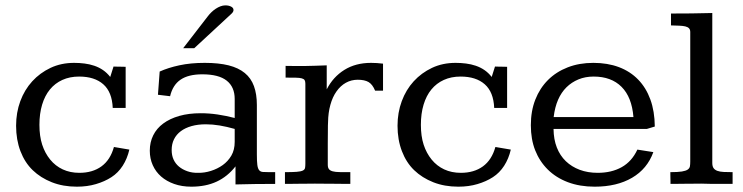

<svg xmlns="http://www.w3.org/2000/svg" viewBox="-20 -681 2751 711"><path d="M445.3 -281.2H397.5Q395 -340.3 362.5 -368.9Q330.1 -397.5 272.9 -397.5Q238.3 -397.5 210.9 -385Q183.6 -372.6 164.8 -349.6Q146 -326.7 136 -293.5Q126 -260.3 126 -218.8Q126 -176.8 136.2 -145.3Q146.5 -113.8 165.8 -90.1Q185.1 -66.4 212.4 -53.7Q239.7 -41 273.9 -41Q322.8 -41 355.7 -64.9Q388.7 -88.9 401.9 -136.7L459 -127Q451.2 -93.3 434.3 -67.1Q417.5 -41 392.6 -24.9Q367.7 -8.8 335.4 0.7Q303.2 10.3 264.6 10.3Q213.4 10.3 171.9 -6.1Q130.4 -22.5 101.1 -50.8Q71.8 -79.1 55.7 -121.3Q39.6 -163.6 39.6 -215.3Q39.6 -264.2 55.2 -306.4Q70.8 -348.6 99.4 -379.9Q127.9 -411.1 167.2 -429.7Q206.5 -448.2 254.4 -448.2Q273.9 -448.2 293 -445.8Q312 -443.4 329.3 -437.5Q346.7 -431.6 361.6 -421.4Q376.5 -411.1 388.2 -396L400.4 -434.6Q402.3 -434.6 408.9 -434.3Q415.5 -434.1 422.9 -434.1Q430.2 -434.1 436.8 -433.8Q443.4 -433.6 445.3 -433.6Z M931.2 -109.4Q931.2 -84 932.9 -70.6Q934.6 -57.1 939.5 -51Q944.3 -44.9 953.4 -44.2Q962.4 -43.5 977.1 -43.5H999V0Q960.4 0 922.6 0.5Q884.8 1 852.1 2V-64.9Q822.8 -27.3 782.5 -8.5Q742.2 10.3 688.5 10.3Q653.3 10.3 625 0.2Q596.7 -9.8 576.7 -27.3Q556.6 -44.9 545.7 -69.3Q534.7 -93.8 534.7 -123Q534.7 -154.3 547.4 -179.9Q560.1 -205.6 584.5 -223.6Q608.9 -241.7 643.8 -251.7Q678.7 -261.7 723.6 -261.7Q754.4 -261.7 785.6 -257.1Q816.9 -252.4 849.1 -244.1V-314.5Q849.1 -358.9 819.6 -382.3Q790 -405.8 729 -405.8Q677.7 -405.8 648.7 -386Q619.6 -366.2 609.9 -324.7L564.9 -330.1L571.3 -416Q602.5 -430.2 644.3 -439.2Q686 -448.2 738.3 -448.2Q790 -448.2 826.7 -439Q863.3 -429.7 886.5 -410.6Q909.7 -391.6 920.4 -362.1Q931.2 -332.5 931.2 -292.5ZM742.2 -220.7Q712.9 -220.7 689.5 -214.1Q666 -207.5 649.7 -195.3Q633.3 -183.1 624.5 -165.5Q615.7 -147.9 615.7 -125.5Q615.7 -105.5 622.8 -90.1Q629.9 -74.7 642.8 -64Q655.8 -53.2 673.8 -46.9Q691.9 -40.5 713.4 -41Q736.8 -40.5 761 -48.1Q785.2 -55.7 804.7 -69.6Q824.2 -83.5 836.7 -104.7Q849.1 -126 849.1 -155.8V-203.6Q819.8 -211.9 793.5 -216.3Q767.1 -220.7 742.2 -220.7ZM749.5 -620.6Q755.4 -628.4 762.9 -635.7Q770.5 -643.1 779.1 -648.7Q787.6 -654.3 796.6 -657.7Q805.7 -661.1 814.5 -661.1Q827.1 -661.1 835.9 -656.5Q844.7 -651.9 844.7 -644Q844.7 -637.2 837.4 -630.4L699.2 -502.4H658.2Z M1398.4 -345.2H1369.1Q1359.4 -368.7 1344.7 -377.2Q1330.1 -385.7 1304.7 -385.7Q1280.8 -385.7 1260.7 -374.5Q1240.7 -363.3 1226.1 -342.5Q1211.4 -321.8 1203.4 -292.7Q1195.3 -263.7 1194.8 -228Q1194.3 -227.5 1194.3 -216.1Q1194.3 -204.6 1194.1 -187.5Q1193.8 -170.4 1193.8 -150.6Q1193.8 -130.9 1193.8 -113.3Q1193.8 -95.7 1193.8 -83.7Q1193.8 -71.8 1193.8 -70.8Q1193.8 -60.5 1198 -54.9Q1202.1 -49.3 1211.9 -46.6Q1221.7 -43.9 1237.8 -43.7Q1253.9 -43.5 1277.3 -43.5V0Q1261.7 0 1247.3 -0.2Q1232.9 -0.5 1217.3 -0.5Q1201.7 -0.5 1184.3 -0.7Q1167 -1 1146 -1Q1127.9 -1 1113.3 -0.7Q1098.6 -0.5 1085.7 -0.5Q1072.8 -0.5 1060.5 -0.2Q1048.3 0 1035.2 0V-43.5Q1063 -43.5 1078.4 -44.7Q1093.8 -45.9 1101.1 -49.3Q1108.4 -52.7 1109.6 -59.1Q1110.8 -65.4 1110.8 -75.2V-371.1Q1110.8 -379.4 1108.2 -384Q1105.5 -388.7 1097.4 -390.9Q1089.4 -393.1 1075 -393.3Q1060.5 -393.6 1037.6 -393.6V-437Q1043 -437 1054.4 -436.8Q1065.9 -436.5 1077.1 -436.5H1106Q1126.5 -436.5 1147.2 -437.5Q1168 -438.5 1189.9 -439V-350.1Q1213.4 -396 1255.1 -422.1Q1296.9 -448.2 1354 -448.2Q1375.5 -448.2 1398.4 -445.3Z M1857.9 -281.2H1810.1Q1807.6 -340.3 1775.1 -368.9Q1742.7 -397.5 1685.5 -397.5Q1650.9 -397.5 1623.5 -385Q1596.2 -372.6 1577.4 -349.6Q1558.6 -326.7 1548.6 -293.5Q1538.6 -260.3 1538.6 -218.8Q1538.6 -176.8 1548.8 -145.3Q1559.1 -113.8 1578.4 -90.1Q1597.7 -66.4 1625 -53.7Q1652.3 -41 1686.5 -41Q1735.4 -41 1768.3 -64.9Q1801.3 -88.9 1814.5 -136.7L1871.6 -127Q1863.8 -93.3 1846.9 -67.1Q1830.1 -41 1805.2 -24.9Q1780.3 -8.8 1748 0.7Q1715.8 10.3 1677.2 10.3Q1626 10.3 1584.5 -6.1Q1543 -22.5 1513.7 -50.8Q1484.4 -79.1 1468.3 -121.3Q1452.1 -163.6 1452.1 -215.3Q1452.1 -264.2 1467.8 -306.4Q1483.4 -348.6 1512 -379.9Q1540.5 -411.1 1579.8 -429.7Q1619.1 -448.2 1667 -448.2Q1686.5 -448.2 1705.6 -445.8Q1724.6 -443.4 1741.9 -437.5Q1759.3 -431.6 1774.2 -421.4Q1789.1 -411.1 1800.8 -396L1813 -434.6Q1814.9 -434.6 1821.5 -434.3Q1828.1 -434.1 1835.4 -434.1Q1842.8 -434.1 1849.4 -433.8Q1856 -433.6 1857.9 -433.6Z M2375.5 -203.6H2029.8Q2030.3 -164.6 2042 -134.8Q2053.7 -105 2075.2 -84.2Q2096.7 -63.5 2126.7 -52.2Q2156.7 -41 2193.4 -41Q2244.6 -41 2282.2 -62Q2319.8 -83 2340.3 -127L2399.4 -117.7Q2377 -55.7 2320.6 -22.7Q2264.2 10.3 2182.1 10.3Q2127 10.3 2083 -6.3Q2039.1 -22.9 2008.5 -53.2Q1978 -83.5 1961.9 -124.3Q1945.8 -165 1945.8 -217.3Q1945.8 -270 1962.4 -312.3Q1979 -354.5 2009.3 -384.8Q2039.6 -415 2082.3 -431.6Q2125 -448.2 2177.2 -448.2Q2230 -448.2 2272 -432.4Q2314 -416.5 2343.3 -386.2Q2372.6 -356 2388.4 -312.5Q2404.3 -269 2404.8 -212.4ZM2325.7 -247.6Q2319.8 -321.3 2281.7 -359.4Q2243.7 -397.5 2178.2 -397.5Q2147.5 -397.5 2122.1 -387Q2096.7 -376.5 2077.6 -357.7Q2058.6 -338.9 2046.6 -311.5Q2034.7 -284.2 2030.3 -247.6Z M2617.7 -77.6Q2617.7 -65.4 2622.3 -58.6Q2627 -51.8 2636.5 -48.3Q2646 -44.9 2659.9 -44.2Q2673.8 -43.5 2692.9 -43.5V0Q2679.2 0 2666 0Q2652.8 0 2638.9 0Q2625 0 2609.9 -0.2Q2594.7 -0.5 2576.7 -1Q2559.1 -1 2543.9 -0.7Q2528.8 -0.5 2515.1 -0.5Q2501.5 -0.5 2488.8 -0.2Q2476.1 0 2462.9 0Q2462.9 -3.9 2462.9 -9.8Q2462.9 -15.6 2462.6 -21.7Q2462.4 -27.8 2462.4 -33.7Q2462.4 -39.6 2462.4 -43.5Q2490.2 -43.5 2505.1 -45.9Q2520 -48.3 2526.9 -53.2Q2533.7 -58.1 2534.9 -65.4Q2536.1 -72.8 2536.1 -83V-562.5Q2536.1 -571.3 2531.5 -576.2Q2526.9 -581.1 2517.6 -583.3Q2508.3 -585.4 2495.1 -585.9Q2481.9 -586.4 2464.8 -586.9V-630.9Q2503.4 -630.9 2539.6 -631.3Q2575.7 -631.8 2617.7 -632.8Z"/></svg>

Font: Kameron
Style: Regular
Weight: 400
Version: Version 1.000